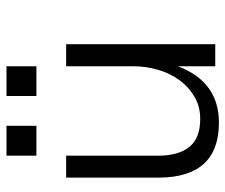

<svg xmlns="http://www.w3.org/2000/svg" viewBox="-71 -606 688 586"><g transform="rotate(-90 273.0 -313.0)"><path d="M23.9 -455.1H90.8V-173.8Q90.8 -112.8 117.4 -79.3Q144 -45.9 203.1 -45.9Q240.2 -45.9 270 -63Q299.8 -80.1 320.8 -108.6Q341.8 -137.2 352.8 -174.1Q363.8 -210.9 363.8 -251V-455.1H431.2V0H363.8V-113.8Q315.9 11.2 191.9 11.2Q23.9 11.2 23.9 -173.8ZM363.8 -545.9H272.9V-637.2H363.8ZM182.1 -545.9H90.8V-637.2H182.1Z"/></g></svg>

Font: Anonymous Pro
Style: Regular
Weight: 400
Monospace: yes
Designer: Mark Simonson
Version: Version 1.002